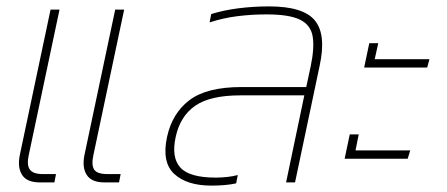

<svg xmlns="http://www.w3.org/2000/svg" viewBox="-20 -570 1397 600"><path d="M306 0Q266 0 251 -23.5Q236 -47 244 -86L340 -540H368L272 -86Q265 -55 274 -40.5Q283 -26 316 -26H357L352 0ZM104 0Q64 0 49 -23.5Q34 -47 42 -86L138 -540H166L70 -86Q63 -55 73 -40.5Q83 -26 114 -26H155L150 0Z M640 10Q564 10 524.5 -26.5Q485 -63 502 -142Q518 -216 572 -257Q626 -298 735 -298H937L951 -363Q963 -421 957 -456.5Q951 -492 917.5 -508.5Q884 -525 813 -525Q767 -525 722.5 -519.5Q678 -514 635 -500L640 -526Q678 -538 724.5 -544Q771 -550 821 -550Q928 -550 964 -506Q1000 -462 979 -365L902 0H874L931 -272H731Q637 -272 590 -239.5Q543 -207 529 -142Q515 -78 543.5 -46.5Q572 -15 654 -15Q672 -15 690 -17Q708 -19 723 -23L718 3Q687 10 640 10Z M1118 -359 1134 -435H1162L1151 -385H1322L1315 -359ZM1057 -74 1073 -150H1101L1091 -100H1262L1254 -74Z"/></svg>

Font: Kanit Thin
Style: Italic
Weight: 250
Italic angle: -12°
Designer: Katatrad Team
Foundry: CadsonDemak
Version: Version 2.000; ttfautohint (v1.8.3)